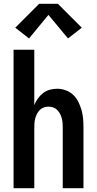

<svg xmlns="http://www.w3.org/2000/svg" viewBox="-20 -999 515 1019"><path d="M52 0V-735H162V-441Q169 -459 180.5 -475.5Q192 -492 208 -504.5Q224 -517 243.5 -522.5Q263 -528 283 -528Q306 -528 328.5 -520Q351 -512 368 -496Q385 -480 395.5 -459Q406 -438 412.5 -415.5Q419 -393 421 -369.5Q423 -346 423 -323V0H313V-323Q313 -335 312 -347.5Q311 -360 307.5 -372.5Q304 -385 298 -396Q292 -407 283 -416Q274 -425 262 -429Q250 -433 237 -433Q225 -433 213 -429Q201 -425 192 -416Q183 -407 177 -396Q171 -385 167.5 -372.5Q164 -360 163 -347.5Q162 -335 162 -323V0ZM134 -795 61 -852 188 -979H287L414 -852L341 -795L237 -920Z"/></svg>

Font: Iosevka QP
Style: Bold
Weight: 700
Designer: Belleve Invis
Foundry: Belleve Invis
Version: Version 20.0.0; ttfautohint (v1.8.4)